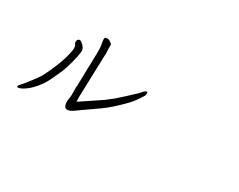

<svg xmlns="http://www.w3.org/2000/svg" viewBox="-78 -971 1656 1328"><g transform="rotate(30 750.0 -307.0)"><path d="M301.8 -495.1Q310.5 -506.8 321.8 -503.9Q333 -501 348.6 -484.4Q361.3 -470.7 364.7 -460.9Q368.2 -451.2 367.2 -437.5Q361.3 -395.5 348.6 -346.2Q335.9 -296.9 320.3 -258.8Q292 -196.3 279.8 -170.4Q267.6 -144.5 251 -120.1Q229.5 -88.9 203.1 -62.5Q176.8 -36.1 147.5 -18.6Q115.2 -1 106 -6.8Q96.7 -12.7 117.2 -33.2Q134.8 -51.8 167.5 -94.7Q200.2 -137.7 212.9 -157.2Q264.6 -253.9 292.5 -343.8Q320.3 -433.6 307.6 -457Q298.8 -465.8 297.9 -475.6Q296.9 -485.4 301.8 -495.1ZM458 -62.5Q454.1 -71.3 453.1 -84Q452.1 -97.7 455.1 -116.2Q460 -141.6 459 -152.3Q458 -185.5 458 -221.7L460 -212.9V-233.4Q460.9 -247.1 461.9 -295.9Q462.9 -333 462.9 -361.3Q464.8 -390.6 465.8 -460Q468.8 -536.1 461.9 -554.7Q460 -560.5 459 -573.2Q457 -594.7 457 -596.7Q460 -606.4 463.9 -607.4Q481.4 -610.4 489.3 -607.4Q498 -603.5 505.9 -597.7Q514.6 -591.8 517.6 -587.9Q520.5 -584 519.5 -572.3Q518.6 -559.6 520.5 -529.3Q521.5 -520.5 521.5 -518.6Q518.6 -476.6 518.6 -438.5V-437.5Q519.5 -435.5 517.6 -418.9L509.8 -158.2Q509.8 -150.4 510.7 -123L598.6 -181.6L675.8 -233.4Q705.1 -256.8 734.4 -279.3L796.9 -335.9L854.5 -389.6Q873 -409.2 878.9 -417Q890.6 -426.8 898.4 -427.7Q904.3 -427.7 904.3 -418.9Q905.3 -403.3 899.4 -394.5Q860.4 -331.1 831.1 -301.8Q746.1 -213.9 681.6 -168.9Q590.8 -106.4 568.4 -89.8Q538.1 -68.4 530.3 -62.5Q511.7 -50.8 505.9 -47.9Q492.2 -43 483.4 -43Q470.7 -43 464.8 -48.8Q459 -54.7 458 -62.5Z"/></g></svg>

Font: ToneOZ-YinPZ-Tsuipita-TC
Style: Regular
Weight: 400
Designer: ÂÆ£ÂøóÂáåJeffrey Xuan(jeffreyx@gmail.com, ToneOZ.com) ÈòøÂù§(cjkFonts)
Foundry: ToneOZ
Version: Version 0.24071